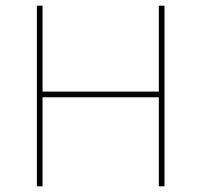

<svg xmlns="http://www.w3.org/2000/svg" viewBox="-20 -657 710 677"><path d="M130 -637V-334H540V-637H560V0H540V-314H130V0H110V-637Z"/></svg>

Font: Alegreya Sans Thin
Style: Regular
Weight: 100
Designer: Juan Pablo del Peral
Foundry: Huerta Tipografica
Version: Version 2.007